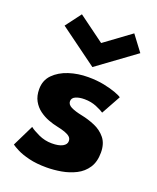

<svg xmlns="http://www.w3.org/2000/svg" viewBox="-130 -751 689 841"><g transform="rotate(20 215.0 -330.0)"><path d="M226 -422.5Q266.5 -422.5 300 -415.8Q333.5 -409 356.2 -400.5Q379 -392 385.5 -386.5L336 -297Q326.5 -304 300.8 -315Q275 -326 243.5 -326Q219.5 -326 203 -318.8Q186.5 -311.5 186.5 -296Q186.5 -280.5 204.8 -271.2Q223 -262 257.5 -255Q287.5 -249 318.5 -236Q349.5 -223 370.2 -197.8Q391 -172.5 391 -130.5Q391 -87.5 372.5 -59.5Q354 -31.5 323.5 -16Q293 -0.5 257.5 5.8Q222 12 188.5 12Q141.5 12 106.8 3.5Q72 -5 50.5 -16Q29 -27 20.5 -33.5L69.5 -133.5Q82.5 -122.5 112 -108.8Q141.5 -95 174.5 -95Q206.5 -95 224 -104.5Q241.5 -114 241.5 -129.5Q241.5 -142 233 -149.5Q224.5 -157 209 -162.5Q193.5 -168 171.5 -172.5Q151.5 -176.5 129 -185Q106.5 -193.5 86.5 -208.2Q66.5 -223 54 -245.5Q41.5 -268 41.5 -300Q41.5 -341 68 -368Q94.5 -395 136.5 -408.8Q178.5 -422.5 226 -422.5ZM227.5 -470 51 -599 105.5 -671.5 227.5 -582 349.5 -671.5 404 -599Z"/></g></svg>

Font: League Spartan Thin
Style: Bold
Weight: 700
Version: Version 2.002